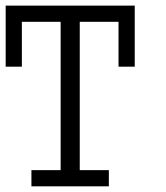

<svg xmlns="http://www.w3.org/2000/svg" viewBox="-20 -657 586 677"><path d="M455.1 -421.9H397.9V-580.1H261.2V-57.1H363.8V0H90.8V-57.1H193.8V-580.1H57.1V-421.9H0V-637.2H455.1Z"/></svg>

Font: Anonymous Pro
Style: Regular
Weight: 400
Monospace: yes
Designer: Mark Simonson
Version: Version 1.002